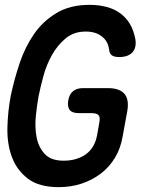

<svg xmlns="http://www.w3.org/2000/svg" viewBox="-20 -761 640 791"><path d="M390 -261Q393 -281 384.5 -288Q376 -295 356 -295H304Q278 -295 267.5 -307.5Q257 -320 261 -346Q265 -372 280.5 -385Q296 -398 322 -398H424Q473 -398 493 -374Q513 -350 504 -301L486 -203Q478 -152 454.5 -112.5Q431 -73 395.5 -46Q360 -19 316 -4.5Q272 10 222 10Q141 10 95.5 -24.5Q50 -59 29.5 -113Q9 -167 10.5 -234Q12 -301 24 -365Q38 -432 60.5 -499.5Q83 -567 120 -620.5Q157 -674 213 -707.5Q269 -741 348 -741Q387 -741 419 -732.5Q451 -724 475 -706.5Q499 -689 514.5 -663.5Q530 -638 537 -603Q544 -567 526.5 -546.5Q509 -526 471 -526Q451 -526 441 -533Q431 -540 429 -559Q425 -591 399.5 -611Q374 -631 333 -631Q284 -631 250 -602.5Q216 -574 193.5 -533.5Q171 -493 158.5 -446.5Q146 -400 139 -365Q132 -327 127.5 -281Q123 -235 131 -194.5Q139 -154 164.5 -126.5Q190 -99 242 -99Q296 -99 333 -125Q370 -151 380 -204Z"/></svg>

Font: Maple Mono SemiBold
Style: Italic
Weight: 600
Italic angle: -10°
Monospace: yes
Designer: subframe7536
Version: Version 7.000